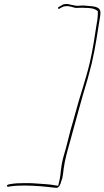

<svg xmlns="http://www.w3.org/2000/svg" viewBox="-20 -796 517 950"><path d="M14 124H15C15 126 16 129 20 128L33 126C52 123 78 122 101 122C156 122 210 128 253 133H254C266 135 272 130 279 114C280 111 282 106 282 104C283 98 287 92 288 87C291 74 293 57 295 39C301 -5 312 -44 325 -90C355 -197 381 -299 413 -403C420 -431 428 -457 434 -483C454 -568 463 -642 476 -719C483 -763 456 -764 403 -768C394 -769 384 -769 375 -768C348 -764 323 -778 306 -776H305C299 -776 290 -774 284 -769L283 -768L271 -762C266 -758 265 -754 269 -753H270C271 -753 271 -752 272 -752L273 -753H274L286 -760C292 -763 297 -765 304 -765C324 -768 342 -759 353 -757C359 -756 385 -759 401 -757C424 -757 446 -755 461 -743L464 -741V-740C465 -721 462 -696 458 -676C449 -618 440 -553 424 -485C404 -400 374 -317 353 -237C346 -209 337 -181 330 -156C318 -112 311 -77 299 -38C287 -1 282 36 279 68C278 76 277 83 276 88L268 123L253 121C223 115 183 114 146 111C132 110 119 110 104 110C77 110 51 111 31 115L21 117C18 118 14 120 14 124ZM21 114H22ZM401 -757Z"/></svg>

Font: Stray Cat
Style: HlObl
Weight: 100
Version: Version 1.0